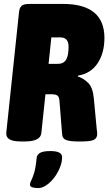

<svg xmlns="http://www.w3.org/2000/svg" viewBox="-20 -720 553 980"><path d="M87 2Q45 2 27.5 -9.5Q10 -21 12 -42L77 -657Q79 -680 90 -690Q101 -700 131 -700H301Q513 -700 513 -526Q513 -450 478.5 -397.5Q444 -345 378 -334L377 -330Q407 -320 430.5 -296.5Q454 -273 459 -217L474 -58Q475 -53 475.5 -47.5Q476 -42 476 -35Q476 -16 460 -7Q444 2 399 2H376Q341 2 320 -4.5Q299 -11 297 -35L284 -200Q283 -224 274 -231.5Q265 -239 241 -239H212L191 -41Q187 2 106 2ZM228 -394H275Q304 -394 317 -414.5Q330 -435 330 -481Q330 -529 289 -529H242ZM175 240Q159 240 146 236.5Q133 233 133 222Q133 213 139 202Q145 191 153.5 165Q162 139 167 86Q169 69 185 60Q201 51 237 51Q297 51 297 82Q297 108 285.5 136Q274 164 256 187.5Q238 211 216.5 225.5Q195 240 175 240Z"/></svg>

Font: Asap Condensed Condensed Black
Style: Italic
Weight: 900
Width: 3
Italic angle: -6°
Designer: Pablo Cosgaya
Foundry: Omnibus-Type
Version: Version 3.001; ttfautohint (v1.8.4.7-5d5b)